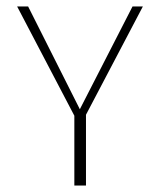

<svg xmlns="http://www.w3.org/2000/svg" viewBox="-20 -574 477 594"><path d="M210 0V-216L33 -554H67L227 -236L390 -554H422L246 -219V0Z"/></svg>

Font: UN Bangla Thin
Style: Regular
Weight: 100
Designer: Desinged by Rajon, Unicode developed by Rashed (IMGN)
Version: Version 2.000;March 19, 2023;FontCreator 14.0.0.2901 64-bit